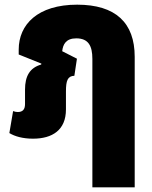

<svg xmlns="http://www.w3.org/2000/svg" viewBox="-20 -583 652 821"><path d="M121 10C204 10 262 -27 262 -115V-192C262 -238 269 -258 298 -259L309 -332L246 -364C249 -393 262 -419 306 -419C358 -419 375 -387 375 -331V218H556V-340C556 -486 474 -563 310 -563C141 -563 60 -478 60 -371V-350L157 -311L156 -307C107 -293 87 -257 87 -200V-138C87 -115 77 -104 56 -104C50 -104 44 -105 36 -108L20 -14C43 0 77 10 121 10Z"/></svg>

Font: Noto Sans Thai SemCond Blk
Style: Regular
Weight: 900
Width: 4
Designer: Monotype Design Team
Foundry: Monotype Imaging Inc.
Version: Version 2.002